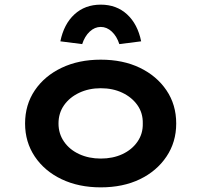

<svg xmlns="http://www.w3.org/2000/svg" viewBox="-20 -797 867 827"><path d="M414 10Q319 10 245.5 -25Q172 -60 130 -122.5Q88 -185 88 -265Q88 -346 130 -408Q172 -470 245.5 -505Q319 -540 414 -540Q510 -540 582.5 -505Q655 -470 697 -408Q739 -346 739 -265Q739 -185 697 -122.5Q655 -60 582.5 -25Q510 10 414 10ZM414 -114Q466 -114 507 -133Q548 -152 572 -186.5Q596 -221 595 -265Q596 -310 572 -344Q548 -378 507 -397.5Q466 -417 414 -417Q363 -417 321.5 -397.5Q280 -378 256 -344Q232 -310 232 -265Q232 -221 256 -186.5Q280 -152 321.5 -133Q363 -114 414 -114ZM334 -607 240 -619Q255 -693 300.5 -735Q346 -777 414 -777Q482 -777 527.5 -735Q573 -693 588 -619L494 -607Q483 -641 461.5 -661Q440 -681 414 -681Q388 -681 366.5 -661Q345 -641 334 -607Z"/></svg>

Font: Lexend Giga SemiBold
Style: Regular
Weight: 600
Designer: Bonnie Shaver-Troup, Thomas Jockin
Foundry: Lexend
Version: Version 1.007